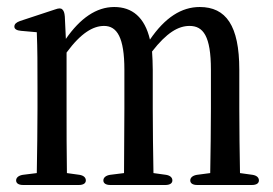

<svg xmlns="http://www.w3.org/2000/svg" viewBox="-20 -541 779 548"><path d="M26 -26C26 -18 33 -13 46 -13H205C218 -13 225 -18 225 -26C225 -34 219 -40 207 -42L171 -47C170 -100 170 -179 170 -231V-391C211 -447 246 -467 277 -467C314 -467 335 -434 335 -342V-231L334 -47L294 -42C282 -40 275 -34 275 -26C275 -18 282 -13 295 -13H452C465 -13 472 -18 472 -26C472 -34 466 -40 454 -42L418 -47C417 -99 416 -177 416 -231V-342C416 -361 415 -378 414 -394C456 -448 489 -467 521 -467C560 -467 582 -438 582 -342V-231C582 -177 581 -100 580 -47L542 -42C530 -40 523 -34 523 -26C523 -18 530 -13 543 -13H699C712 -13 719 -18 719 -26C719 -34 713 -40 701 -42L665 -47C664 -99 663 -177 663 -231V-342C663 -468 625 -521 550 -521C498 -521 451 -491 408 -428C393 -492 357 -521 306 -521C255 -521 209 -489 168 -430L165 -494C164 -505 162 -510 158 -514C154 -518 148 -518 137 -514L37 -481C26 -477 21 -472 21 -465C21 -458 28 -454 40 -453L85 -449C87 -402 87 -356 87 -292V-231C87 -180 86 -100 85 -47L45 -42C33 -40 26 -34 26 -26Z"/></svg>

Font: 寒蝉锦书宋 CompactLight
Style: Bold
Weight: 400
Width: 4
Designer: 寒蝉锦书宋{Warren} 思源宋体{Ryoko NISHIZUKA 西塚涼子 (kana & ideographs); Frank Grießhammer (Latin, Greek & Cyrillic); Wenlong ZHANG 
Foundry: Adobe & ChillType
Version: Version 2.000;Glyphs 3.1.1 (3135)